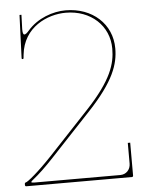

<svg xmlns="http://www.w3.org/2000/svg" viewBox="-52 -754 603 796"><g transform="rotate(-5 250.0 -356.0)"><path d="M250.5 -702.5C354.5 -702.5 430 -633 430 -537.5C430 -475.5 411 -408.5 303 -293.5L136 -115.5C78 -54 32.5 -17 24.5 -16C21.5 -15.5 20 -13 20 -11V-5C20 -1.5 23 0 25 0H465C468.5 0 470 -3 470 -5V-142.5H460V-56.5C460 -31 442 -12.5 417.5 -12.5H59.5C51 -12.5 47.5 -13.5 47.5 -15.5C47.5 -18 51.5 -21.5 58.5 -27C79.5 -43.5 109.5 -71.5 144 -108.5L311 -286.5C419.5 -402 442.5 -472 442.5 -537.5C442.5 -639 362 -712.5 250.5 -712.5C198 -712.5 133.5 -690.5 91.5 -642C83 -632 76.5 -627.5 72.5 -627.5C67 -627.5 65 -635 65 -650.5C65 -659.5 66.5 -682 67 -710H59L52 -530C52 -528 53.5 -526.5 56 -526.5C58.5 -526.5 60 -528 60 -530L61.5 -544.5C73.5 -658.5 174.5 -702.5 250.5 -702.5Z"/></g></svg>

Font: Znikomit
Style: Regular
Weight: 100
Designer: gluk
Foundry: gluk
Version: Version 0.55